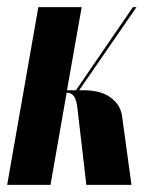

<svg xmlns="http://www.w3.org/2000/svg" viewBox="-46 -516 445 536"><path d="M170 -215Q167 -240 159.5 -248.5Q152 -257 143 -257H140L95 0H-26L61 -496H182L141 -264H166L325 -496H335L175 -264H193Q205 -264 221.5 -261Q238 -258 253 -250Q268 -242 280 -227.5Q292 -213 295 -190L321 0H195Z"/></svg>

Font: Moniqa Black Ita Display
Style: Italic
Weight: 900
Italic angle: -10°
Designer: Rajesh Rajput
Foundry: Rajesh Rajput
Version: Version 1.000